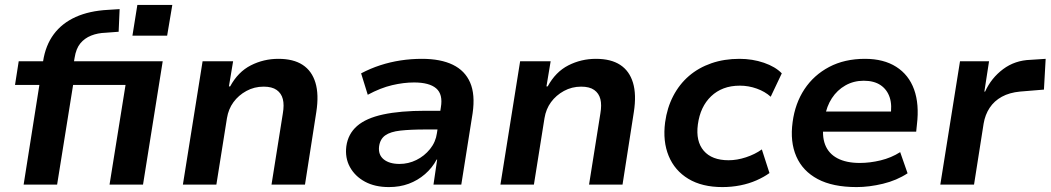

<svg xmlns="http://www.w3.org/2000/svg" viewBox="-20 -750 4268 780"><path d="M76 0 140 -405H41L56 -501H183L150 -475L155 -501Q165 -566 198.5 -611Q232 -656 287.5 -681Q343 -706 419 -710L466 -713L462 -621L409 -617Q377 -616 350.5 -605.5Q324 -595 306.5 -574Q289 -553 283 -515L278 -485L263 -501H641L561 0H425L490 -405H277L212 0ZM518 -605 538 -730H680L659 -605Z M723 0 803 -501H927L910 -399H915Q947 -458 999 -484.5Q1051 -511 1111 -511Q1172 -511 1209.5 -486.5Q1247 -462 1261.5 -414Q1276 -366 1265 -295L1219 0H1083L1129 -289Q1135 -324 1129 -347.5Q1123 -371 1104 -384.5Q1085 -398 1051 -398Q1013 -398 981 -380.5Q949 -363 928.5 -335Q908 -307 902 -270L859 0Z M1560 10Q1503 10 1462.5 -12Q1422 -34 1401.5 -71.5Q1381 -109 1387 -156Q1394 -206 1430.5 -238Q1467 -270 1536.5 -285Q1606 -300 1709 -300H1787L1776 -224H1709Q1648 -224 1607 -219.5Q1566 -215 1545 -200Q1524 -185 1520 -155Q1516 -121 1539 -102.5Q1562 -84 1603 -84Q1639 -84 1671.5 -100Q1704 -116 1727 -144.5Q1750 -173 1755 -209L1771 -314Q1780 -367 1752 -391Q1724 -415 1662 -415Q1620 -415 1573 -404Q1526 -393 1474 -365L1447 -452Q1485 -472 1525 -485Q1565 -498 1607.5 -504.5Q1650 -511 1694 -511Q1770 -511 1819.5 -487Q1869 -463 1890 -414.5Q1911 -366 1900 -290L1854 0H1741L1756 -102H1754Q1736 -68 1706.5 -42.5Q1677 -17 1640.5 -3.5Q1604 10 1560 10Z M2013 0 2093 -501H2217L2200 -399H2205Q2237 -458 2289 -484.5Q2341 -511 2401 -511Q2462 -511 2499.5 -486.5Q2537 -462 2551.5 -414Q2566 -366 2555 -295L2509 0H2373L2419 -289Q2425 -324 2419 -347.5Q2413 -371 2394 -384.5Q2375 -398 2341 -398Q2303 -398 2271 -380.5Q2239 -363 2218.5 -335Q2198 -307 2192 -270L2149 0Z M2915 10Q2832 10 2776.5 -23.5Q2721 -57 2696.5 -116.5Q2672 -176 2682 -253Q2690 -312 2715 -360Q2740 -408 2779 -441.5Q2818 -475 2870 -493Q2922 -511 2984 -511Q3037 -511 3083.5 -495Q3130 -479 3156 -452L3111 -357Q3088 -378 3054.5 -390Q3021 -402 2986 -402Q2949 -402 2920 -391Q2891 -380 2869 -359Q2847 -338 2833.5 -309.5Q2820 -281 2815 -244Q2806 -176 2839 -137.5Q2872 -99 2940 -99Q2974 -99 3010.5 -111Q3047 -123 3075 -143L3106 -47Q3084 -31 3053.5 -17.5Q3023 -4 2987.5 3Q2952 10 2915 10Z M3460 10Q3363 10 3302 -22.5Q3241 -55 3215 -114.5Q3189 -174 3200 -254Q3210 -330 3248 -387.5Q3286 -445 3348.5 -478Q3411 -511 3494 -511Q3570 -511 3621 -478.5Q3672 -446 3693.5 -386.5Q3715 -327 3705 -244L3702 -215H3301L3313 -297H3615L3597 -276Q3605 -322 3594.5 -354Q3584 -386 3557.5 -404Q3531 -422 3489 -422Q3448 -422 3414.5 -403Q3381 -384 3359.5 -351Q3338 -318 3331 -275L3327 -252Q3318 -199 3332 -162.5Q3346 -126 3382 -107Q3418 -88 3473 -88Q3514 -88 3557.5 -98.5Q3601 -109 3637 -132L3667 -46Q3623 -17 3567 -3.5Q3511 10 3460 10Z M3800 0 3880 -501H3998L3979 -378H3982Q4007 -433 4055 -469Q4103 -505 4167 -507L4228 -511L4221 -386L4124 -378Q4081 -374 4050 -357Q4019 -340 4000.5 -312Q3982 -284 3976 -248L3937 0Z"/></svg>

Font: Nunito Sans 7pt
Style: Bold Italic
Weight: 700
Italic angle: -9°
Version: Version 3.101;gftools[0.9.27]